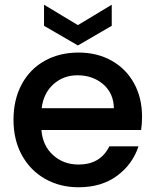

<svg xmlns="http://www.w3.org/2000/svg" viewBox="-20 -782 657 811"><path d="M576 -233H155Q160 -167 204 -127Q248 -87 312 -87Q404 -87 442 -164H565Q540 -88 474.5 -39.5Q409 9 312 9Q233 9 170.5 -26.5Q108 -62 72.5 -126.5Q37 -191 37 -276Q37 -361 71.5 -425.5Q106 -490 168.5 -525Q231 -560 312 -560Q390 -560 451 -526Q512 -492 546 -430.5Q580 -369 580 -289Q580 -258 576 -233ZM461 -325Q460 -388 416 -426Q372 -464 307 -464Q248 -464 206 -426.5Q164 -389 156 -325ZM452 -673 309 -590 166 -673V-762L309 -676L452 -762Z"/></svg>

Font: Poppins-Tabular Medium
Style: Regular
Weight: 500
Designer: Ninad Kale (Devanagari), Jonny Pinhorn (Latin)
Foundry: Indian Type Foundry
Version: Version 4.004